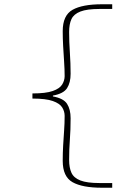

<svg xmlns="http://www.w3.org/2000/svg" viewBox="-20 -728 640 900"><path d="M458 152Q366 152 320 126Q274 100 274 26Q274 -11 276 -46Q278 -81 280.5 -115.5Q283 -150 283 -185Q283 -206 271.5 -224.5Q260 -243 227.5 -254.5Q195 -266 132 -266V-290Q195 -290 227.5 -301.5Q260 -313 271.5 -332Q283 -351 283 -371Q283 -403 280.5 -439Q278 -475 276 -511.5Q274 -548 274 -582Q274 -656 320 -682Q366 -708 458 -708H506V-686H446Q388 -686 357 -674Q326 -662 315 -638.5Q304 -615 304 -578Q304 -532 307.5 -481.5Q311 -431 311 -382Q311 -341 294.5 -315Q278 -289 228 -280V-276Q278 -267 294.5 -241Q311 -215 311 -174Q311 -119 307.5 -73.5Q304 -28 304 22Q304 58 315 82Q326 106 357 118Q388 130 446 130H506V152Z"/></svg>

Font: Source Code Pro ExtraLight ExtraLight
Style: Regular
Weight: 250
Monospace: yes
Version: Version 1.018;hotconv 1.0.116;makeotfexe 2.5.65601